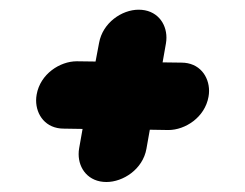

<svg xmlns="http://www.w3.org/2000/svg" viewBox="-20 -340 493 386"><path d="M344.7 -214.1 306.9 -214.6 313.6 -252.7C314.3 -256.6 314.6 -260.6 314.6 -264.4C314.6 -294 294.7 -320.5 258.7 -320.5C224.9 -320.5 186.4 -294.2 179.2 -253.8L172.1 -216.3L134.3 -216.8C100.6 -216.8 61 -191.4 53.7 -150C53 -146.1 52.6 -142.1 52.6 -138.2C52.6 -108.9 71.9 -81.4 108.2 -81.4L146 -80.8L139.1 -41.8C138.4 -37.9 138.1 -34 138.1 -30.1C138.1 -0.6 158 25.9 194 25.9C227.3 25.9 267.1 0.5 274.4 -40.9L281.2 -79.2L318.6 -78.6C352.3 -78.6 391.9 -104 399.2 -145.5C399.9 -149.4 400.3 -153.3 400.3 -157.2C400.3 -186.6 380.9 -214.1 344.7 -214.1Z"/></svg>

Font: TudorRose
Style: BoldOblique
Weight: 500
Version: Version 001.000